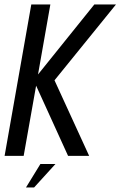

<svg xmlns="http://www.w3.org/2000/svg" viewBox="-40 -695 536 856"><path d="M-19.5 0 99.5 -675H184.5L129.5 -363L380.5 -675H477L203 -337L357.5 0H263.5L121 -313L65.5 0ZM75.8 140.9 140.1 36.2H207.2L111.9 140.9Z"/></svg>

Font: Anybody
Style: Italic
Weight: 400
Italic angle: -10°
Designer: Tyler Finck
Foundry: Etcetera Type Company
Version: Version 1.010; ttfautohint (v1.8.3) -l 8 -r 50 -G 200 -x 14 